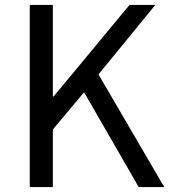

<svg xmlns="http://www.w3.org/2000/svg" viewBox="-20 -754 686 774"><path d="M100 0H193V-232L319 -382L539 0H642L377 -454L606 -734H502L196 -365H193V-734H100Z"/></svg>

Font: Noto Sans JP
Style: Regular
Weight: 400
Designer: Ryoko NISHIZUKA  (kana, bopomofo & ideographs); Paul D. Hunt (Latin, Greek & Cyrillic); Sandoll Communications , Soo-you
Foundry: Adobe
Version: Version 2.002;hotconv 1.0.116;makeotfexe 2.5.65601